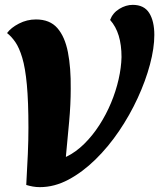

<svg xmlns="http://www.w3.org/2000/svg" viewBox="-20 -760 655 790"><path d="M144 10Q129 10 115 7.5Q101 5 88 1Q92 -68 94.5 -126Q97 -184 97 -234Q97 -342 90.5 -411.5Q84 -481 71.5 -522.5Q59 -564 43 -587Q27 -610 9 -624Q25 -646 58 -663Q91 -680 128 -680Q185 -680 216 -644.5Q247 -609 259.5 -545Q272 -481 271 -395Q271 -331 264.5 -259.5Q258 -188 251 -115H253Q292 -134 326.5 -168Q361 -202 389 -245.5Q417 -289 437 -337Q457 -385 468 -433.5Q479 -482 480 -525Q480 -575 468.5 -613Q457 -651 433 -678Q444 -707 471 -723.5Q498 -740 526 -740Q573 -740 594 -706.5Q615 -673 615 -616Q615 -562 597 -494.5Q579 -427 546.5 -356.5Q514 -286 470 -221Q426 -156 373 -104Q320 -52 262 -21Q204 10 144 10Z"/></svg>

Font: Sansita Swashed Light
Style: Bold
Weight: 700
Version: Version 1.003